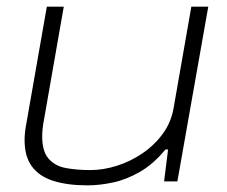

<svg xmlns="http://www.w3.org/2000/svg" viewBox="-20 -546 684 578"><path d="M244 12Q183 12 140.5 -1.5Q98 -15 76 -45Q54 -75 54 -124Q54 -136 55.5 -149.5Q57 -163 60 -178L121 -526H172L113 -189Q110 -174 108.5 -160.5Q107 -147 107 -136Q107 -90 126.5 -68Q146 -46 179 -40Q212 -34 252 -34Q291 -34 332 -47Q373 -60 409 -84.5Q445 -109 470.5 -144Q496 -179 503 -223L556 -526H607L514 0H474L486 -96H478Q442 -52 401 -28.5Q360 -5 319.5 3.5Q279 12 244 12Z"/></svg>

Font: Archivo Expanded Thin
Style: Italic
Weight: 250
Width: 7
Italic angle: -10°
Designer: Hector Gatti
Foundry: Omnibus-Type
Version: Version 2.001